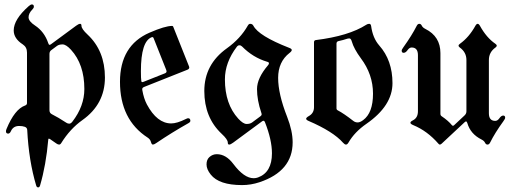

<svg xmlns="http://www.w3.org/2000/svg" viewBox="-20 -628 2256 847"><path d="M6.3 -48.8Q6.3 -53.2 8.8 -59.1Q44.9 -146.5 90.8 -162.6Q99.1 -165.5 99.1 -173.3V-396Q99.1 -419.9 80.6 -432.1Q40.5 -458 40.5 -493.7Q40.5 -542.5 106.9 -601.1Q115.2 -608.4 120.6 -608.4Q129.4 -608.4 129.4 -598.6Q129.4 -592.8 123 -586.4Q106 -569.3 106 -551.8Q106 -534.2 134.3 -515.6Q175.8 -488.3 192.9 -437.5Q195.3 -430.2 198.2 -430.2Q201.2 -430.2 204.6 -432.6L315.9 -514.6Q327.1 -522.9 333.3 -522.9Q339.4 -522.9 339.4 -514.2Q339.4 -500.5 366.2 -475.6Q442.9 -403.8 442.9 -286.1Q442.9 -168.5 343.3 -98.1Q289.1 -59.6 250 3.4Q246.1 9.8 240.7 9.8Q235.4 9.8 228.5 4.9Q213.4 -6.3 199.7 -15.1Q197.3 -16.1 195.3 -16.4Q193.4 -16.6 192.9 -12.2Q183.1 100.6 156.7 190.4Q154.3 198.7 148.2 198.7Q142.1 198.7 139.6 190.4Q106.9 81.1 100.1 -54.7Q99.6 -64.9 89.4 -68.6Q79.1 -72.3 64.5 -72.3Q38.6 -72.3 28.3 -49.8Q23.4 -38.6 16.1 -38.6Q6.3 -38.6 6.3 -48.8ZM198.2 -141.6Q198.2 -129.4 209 -124Q236.3 -110.4 272.9 -86.4Q278.8 -82.5 285.6 -82.5Q292.5 -82.5 299.3 -91.3Q352.1 -159.7 352.1 -235.4Q352.1 -344.2 293 -408.7Q271.5 -432.1 256.1 -432.1Q240.7 -432.1 231.9 -425.8L206.1 -406.7Q198.2 -400.9 198.2 -390.1Z M509.3 -267.1Q509.3 -427.2 639.6 -483.9Q708 -513.7 739.3 -513.7Q742.7 -513.7 744.1 -510.3L813.5 -335.9Q814.9 -333 814.9 -330.1Q814.9 -323.7 806.6 -320.3L616.2 -244.6Q607.4 -241.2 607.4 -234.9Q607.4 -232.4 607.9 -230Q614.3 -193.4 627.9 -167.5Q672.9 -83.5 735.4 -83.5Q760.7 -83.5 799.8 -103Q806.6 -106.4 809.6 -106.4Q819.8 -106.4 819.8 -94.7Q819.8 -89.4 811 -84.5Q738.8 -43.9 668.9 3.4Q659.7 9.8 654.3 9.8Q648.9 9.8 645.8 -2Q642.6 -13.7 631.3 -21Q509.3 -100.1 509.3 -267.1ZM601.6 -314Q601.6 -280.8 603.5 -270Q604.5 -265.6 607.2 -265.6Q609.9 -265.6 613.3 -267.1L708 -304.7Q714.8 -307.6 714.8 -313.5Q714.8 -315.9 713.4 -319.3L657.7 -459.5Q655.8 -464.4 653.1 -464.4Q650.4 -464.4 649.4 -463.9Q601.6 -445.8 601.6 -314Z M981 -415Q1041 -458 1073.2 -515.1Q1077.6 -522.9 1083.5 -522.9Q1093.3 -522.9 1097.7 -514.6Q1121.1 -469.7 1254.4 -417.5Q1267.1 -413.1 1267.1 -407.5Q1267.1 -401.9 1257.3 -394.5Q1207 -355.5 1207 -284.4Q1207 -213.4 1246.6 -112.8Q1271 -50.3 1271 0Q1271 127 1125 175.8Q1086.9 188.5 1047.9 188.5Q946.3 188.5 909.7 142.1Q891.1 118.7 891.1 97.4Q891.1 76.2 903.8 64.9Q918 52.2 936.5 52.2Q977.1 52.2 1009.3 95.2Q1056.6 158.2 1099.1 158.2Q1108.9 158.2 1118.2 154.8Q1179.7 132.3 1179.7 48.3Q1179.7 -10.7 1148.9 -88.9Q1146.5 -95.2 1142.8 -95.2Q1139.2 -95.2 1136.2 -92.8L1008.3 1.5Q997.1 9.8 991 9.8Q984.9 9.8 984.9 1Q984.9 -12.7 958 -37.6Q881.3 -109.4 881.3 -226.6Q881.3 -343.8 981 -415ZM972.2 -277.8Q972.2 -168.9 1031.2 -104.5Q1052.7 -81.1 1067.9 -81.1Q1083 -81.1 1092.3 -87.9L1128.4 -114.7Q1134.3 -119.1 1134.3 -122.8Q1134.3 -126.5 1132.8 -130.4Q1113.8 -186.5 1113.8 -234.9Q1113.8 -283.2 1162.1 -339.8Q1166.5 -344.7 1166.5 -349.1Q1166.5 -353.5 1158.7 -355.5Q1096.2 -374 1047.9 -422.9Q1042.5 -428.2 1036.1 -428.2Q1029.8 -428.2 1024.9 -421.9Q972.2 -352.5 972.2 -277.8Z M1342.8 -116.2Q1365.2 -128.9 1365.2 -154.8V-441.4Q1365.2 -450.2 1373 -451.2Q1518.6 -469.2 1596.2 -519Q1602.1 -522.9 1608.9 -522.9Q1615.7 -522.9 1617.2 -513.2Q1624.5 -460 1652.8 -427.7Q1711.4 -361.8 1711.4 -261.2Q1711.4 -161.6 1596.7 -82Q1544.4 -45.9 1517.6 0.5Q1512.2 9.8 1506.3 9.8Q1500.5 9.8 1493.2 1.5Q1449.7 -47.9 1340.8 -94.7Q1330.6 -99.1 1330.6 -104.2Q1330.6 -109.4 1342.8 -116.2ZM1464.4 -149.9Q1464.4 -144 1470.2 -141.1Q1496.6 -127.4 1539.1 -94.2Q1547.4 -87.9 1557.9 -87.9Q1568.4 -87.9 1582 -98.1Q1625.5 -129.9 1625.5 -214.8Q1625.5 -299.8 1571.8 -371.1Q1541 -413.1 1532.2 -444.3Q1528.3 -458.5 1521.5 -458.5Q1514.6 -458.5 1508.3 -456.1Q1496.1 -451.7 1473.6 -446.8Q1464.4 -444.8 1464.4 -435.5Z M1752 0ZM2208.5 -108.4Q2208.5 -104 2200.7 -93.3Q2163.1 -41.5 2142.1 1Q2137.7 9.8 2130.6 9.8Q2123.5 9.8 2119.6 1.5Q2115.7 -6.8 2104 -12.7Q2055.2 -37.1 2041.5 -85.4Q2039.1 -92.3 2036.1 -92.3Q2033.2 -92.3 2030.3 -89.4L1928.2 5.9Q1923.8 9.8 1920.4 9.8Q1917 9.8 1914.1 5.9Q1865.2 -50.3 1803.7 -75.7Q1790.5 -81.1 1790.5 -86.4Q1790.5 -91.8 1801.8 -97.2Q1823.7 -108.4 1823.7 -137.2V-384.8Q1823.7 -418.5 1795.9 -418.5Q1786.1 -418.5 1777.8 -406.7Q1769.5 -395 1760.7 -395Q1752 -395 1752 -404.8Q1752 -409.2 1759.8 -419.9Q1796.9 -471.7 1818.4 -514.2Q1822.8 -522.9 1829.8 -522.9Q1836.9 -522.9 1840.8 -514.6Q1844.7 -506.3 1856.4 -500.5Q1922.9 -467.3 1922.9 -393.6V-126Q1922.9 -119.1 1927.7 -115.7Q1958 -95.2 1973.6 -75.7Q1975.6 -73.2 1978.3 -73.2Q1981 -73.2 1983.4 -75.7L2029.3 -118.7Q2037.6 -126.5 2037.6 -136.7V-363.3Q2037.6 -397.5 2008.3 -418.5Q2002.9 -422.4 2002.9 -426.5Q2002.9 -430.7 2009.3 -435.1Q2049.3 -463.9 2077.1 -514.2Q2082 -522.9 2087.2 -522.9Q2092.3 -522.9 2097.2 -514.2Q2126 -461.9 2165 -435.1Q2171.4 -430.7 2171.4 -426.5Q2171.4 -422.4 2166 -418.5Q2136.7 -397.9 2136.7 -363.3V-128.4Q2136.7 -94.7 2165 -94.7Q2174.8 -94.7 2183.1 -106.4Q2191.4 -118.2 2200 -118.2Q2208.5 -118.2 2208.5 -108.4Z"/></svg>

Font: UnifrakturMaguntia21
Style: Book
Weight: 400
Designer: j. 'mach' wust, Gerrit Ansmann, Georg Duffner, based on a font by Peter Wiegel, original typeface by Carl Albert Fahrenw
Version: Version 2017-03-19